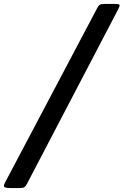

<svg xmlns="http://www.w3.org/2000/svg" viewBox="-61 -800 625 970"><path d="M466.5 -780H523Q545 -780 543.5 -772.2Q542 -764.5 536 -753L74 131Q68 142 61.8 146Q55.5 150 37.5 150H-7.5Q-33.5 150 -39 144.8Q-44.5 139.5 -36.5 124L430 -759Q436 -770.5 442 -775.2Q448 -780 466.5 -780Z"/></svg>

Font: Besley* Fatface
Style: Italic
Weight: 900
Italic angle: -13°
Designer: Owen Earl
Foundry: indestructible type*
Version: Version 3.000; ttfautohint (v1.8.3)